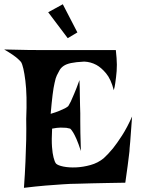

<svg xmlns="http://www.w3.org/2000/svg" viewBox="-60 -902 678 912"><path d="M-40 -667Q28.3 -665 73.7 -664.6Q119.1 -664.1 147.5 -664.1H199.2H490.2Q492.2 -644.5 493.7 -626.5Q495.1 -608.4 495.1 -594.7Q495.1 -578.1 494.1 -564.5Q493.2 -550.8 491.2 -535.2Q489.3 -521.5 487.3 -505.9Q485.4 -490.2 480.5 -473.6Q466.8 -526.4 443.8 -553.7Q420.9 -581.1 397.5 -593.8Q370.1 -608.4 339.8 -609.4Q299.8 -607.4 277.3 -602.5Q254.9 -597.7 242.2 -588.9Q229.5 -580.1 223.1 -568.8Q216.8 -557.6 210 -543.9Q204.1 -532.2 199.2 -507.8Q194.3 -487.3 189.9 -452.1Q185.5 -417 180.7 -361.3Q207 -369.1 223.1 -376Q239.3 -382.8 249 -387.7Q259.8 -393.6 264.6 -398.4Q268.6 -404.3 276.4 -419.9Q282.2 -433.6 292.5 -457Q302.7 -480.5 317.4 -521.5Q319.3 -476.6 319.3 -446.8Q319.3 -417 320.3 -398.4Q320.3 -377 321.3 -364.3V-327.1Q321.3 -306.6 321.8 -272Q322.3 -237.3 324.2 -184.6Q312.5 -220.7 303.2 -241.7Q293.9 -262.7 287.1 -273.4Q279.3 -286.1 273.4 -291Q266.6 -293 254.9 -294.9Q244.1 -295.9 228 -295.9Q211.9 -295.9 187.5 -291Q184.6 -237.3 187 -204.6Q189.5 -171.9 194.3 -154.3Q199.2 -133.8 206.1 -125Q214.8 -116.2 241.2 -110.8Q267.6 -105.5 301.3 -106.9Q335 -108.4 370.1 -118.2Q405.3 -127.9 432.6 -150.4Q453.1 -168.9 476.6 -197.3Q496.1 -221.7 520 -258.8Q543.9 -295.9 567.4 -348.6Q563.5 -304.7 562 -275.9Q560.5 -247.1 558.6 -229.5Q556.6 -209 555.7 -198.2Q555.7 -186.5 552.7 -165Q550.8 -146.5 546.4 -114.7Q542 -83 535.2 -34.2Q489.3 -33.2 448.2 -32.7Q407.2 -32.2 376 -31.2Q338.9 -30.3 307.6 -29.3Q275.4 -29.3 236.3 -26.4Q202.1 -24.4 155.8 -20.5Q109.4 -16.6 53.7 -9.8Q58.6 -76.2 61 -135.3Q63.5 -194.3 64.5 -239.3Q65.4 -292 64.5 -336.9Q69.3 -449.2 60.5 -518.6Q51.8 -587.9 40 -607.4Q34.2 -614.3 23.4 -624Q14.6 -631.8 -1 -642.6Q-16.6 -653.3 -40 -667ZM168.9 -843.8 238.3 -881.8 307.6 -748 261.7 -720.7Z"/></svg>

Font: Lakki Reddy
Style: Regular
Weight: 400
Designer: Appaji Ambarisha Darbha
Version: Version 1.0.4; ttfautohint (v1.2.42-39fb)